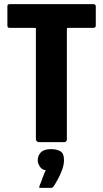

<svg xmlns="http://www.w3.org/2000/svg" viewBox="-20 -693 503 936"><path d="M170 0Q165 0 160 -4Q155 -8 155 -14V-550Q155 -555 154 -556Q153 -557 148 -557H34Q21 -557 18.5 -559.5Q16 -562 16 -571V-660Q16 -668 18.5 -670.5Q21 -673 32 -673H429Q441 -673 444 -670.5Q447 -668 447 -660V-571Q447 -562 444 -559.5Q441 -557 428 -557H314Q308 -557 307 -556Q306 -555 306 -550V-14Q306 0 292 0ZM292 88Q292 110 283 134.5Q274 159 262 181Q250 203 241 216Q236 223 228 223Q215 223 203 223Q191 223 179 223Q171 223 171 220Q171 217 175 207Q180 196 188 173Q196 150 203 137Q183 134 173.5 118Q164 102 164 89Q164 66 179 50Q194 34 229 34Q255 34 273.5 44Q292 54 292 88Z"/></svg>

Font: Glory Thin ExtraBold
Style: Regular
Weight: 800
Version: Version 1.011